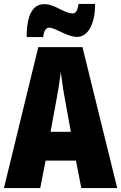

<svg xmlns="http://www.w3.org/2000/svg" viewBox="-20 -953 614 973"><path d="M115 -765H199C202 -801 217 -813 228 -813C261 -813 319 -766 371 -766C422 -766 462 -824 462 -933H378C373 -902 366 -885 349 -885C304 -885 260 -932 204 -932C124 -932 115 -827 115 -765ZM392 0H574L398 -714H174L0 0H184L211 -139H365ZM310 -445 339 -285H236L266 -447C276 -500 284 -551 288 -589C293 -549 300 -498 310 -445Z"/></svg>

Font: Noto Sans Oriya ExtCond Blk
Style: Regular
Weight: 900
Width: 2
Designer: Amélie Bonet and Sol Matas
Foundry: Google LLC
Version: Version 2.006